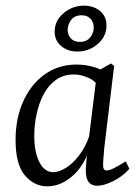

<svg xmlns="http://www.w3.org/2000/svg" viewBox="-20 -649 496 678"><path d="M147 9Q101 9 68 -29.5Q35 -68 35 -155Q35 -231 62 -291Q89 -351 137.5 -386Q186 -421 250 -421Q279 -421 305 -414Q331 -407 354 -395L339 -329Q321 -361 294 -373.5Q267 -386 241 -386Q204 -386 177 -366.5Q150 -347 133.5 -315Q117 -283 109 -245Q101 -207 101 -170Q101 -112 119 -76.5Q137 -41 168 -41Q189 -41 214 -57Q239 -73 261 -102.5Q283 -132 296 -171L307 -164Q288 -77 243 -34Q198 9 147 9ZM323 7Q303 7 293 -6Q283 -19 283 -47Q283 -58 284.5 -74Q286 -90 289 -121L323 -397L372 -425L383 -416L348 -125Q347 -112 345.5 -94Q344 -76 344 -66Q344 -47 356 -47Q366 -47 382 -55Q398 -63 424 -79L437 -53Q412 -25 379 -9Q346 7 323 7ZM253 -467Q219 -467 196 -486.5Q173 -506 173 -537Q173 -576 204.5 -602.5Q236 -629 276 -629Q311 -629 333.5 -610Q356 -591 356 -559Q356 -520 325 -493.5Q294 -467 253 -467ZM262 -501Q286 -501 298.5 -517Q311 -533 311 -551Q311 -571 299.5 -583Q288 -595 269 -595Q243 -595 231 -578.5Q219 -562 219 -544Q219 -525 230.5 -513Q242 -501 262 -501Z"/></svg>

Font: Yrsa Light
Style: Italic
Weight: 300
Italic angle: -7.10001°
Designer: Anna Giedrys (Yrsa+Rasa design), David Brezina (Yrsa art-direction, Rasa art-direction, design)
Foundry: Rosetta Type Foundry
Version: Version 2.004